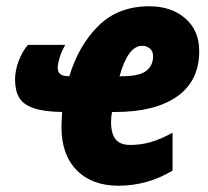

<svg xmlns="http://www.w3.org/2000/svg" viewBox="-20 -582 662 612"><path d="M176 -176Q176 -191 178 -225Q119 -226 86.5 -237.5Q54 -249 41 -271Q28 -293 28 -329Q28 -357 39.5 -387.5Q51 -418 69 -439H188Q176 -418 170 -398Q164 -378 164 -367Q164 -351 173 -345Q182 -339 201 -339Q231 -438 294 -500Q357 -562 456 -562Q526 -562 570.5 -523.5Q615 -485 615 -419Q615 -324 544.5 -274.5Q474 -225 347 -225H337Q334 -209 334 -193Q334 -156 348.5 -138Q363 -120 395 -120Q430 -120 462 -129.5Q494 -139 530 -159V-38Q449 10 358 10Q273 10 224.5 -39.5Q176 -89 176 -176ZM368 -339Q424 -339 446 -356Q468 -373 468 -403Q468 -418 458 -427Q448 -436 433 -436Q388 -436 361 -339Z"/></svg>

Font: Noto Sans UI CondBlack
Style: Italic
Weight: 900
Width: 3
Italic angle: -12°
Designer: Monotype Design Team
Foundry: Monotype Imaging Inc.
Version: Version 1.001